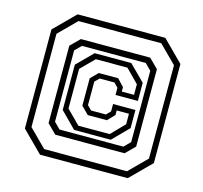

<svg xmlns="http://www.w3.org/2000/svg" viewBox="-105 -831 1019 962"><g transform="rotate(15 404.5 -350.0)"><path d="M182 14 75 -93V-607L182 -714H637L744 -607V-93L637 14ZM195 -18.5H624.5L714.5 -108.5V-592.5L624.5 -682.5H195L105 -592.5V-108.5ZM230 -102.5 182.5 -150V-551.5L230 -598.5H589.5L637 -551.5V-150L589.5 -102.5ZM330 -176H492.5L559.5 -245V-299.5H496V-276L461 -239.5H362L323.5 -278V-420L360.5 -457.5H461L496 -420.5V-397.5H559.5V-452.5L492.5 -520.5H328.5L260 -452V-246.5ZM244 -133H575L607 -165V-535L575 -567H244L212 -535V-165ZM315 -150 234 -232V-467L315 -548H505L586 -467V-373H470V-410L449 -432H372L350 -410V-288L372 -266H449L470 -288V-326H586V-232L505 -150Z"/></g></svg>

Font: Tourney Light
Style: Regular
Weight: 300
Version: Version 1.015